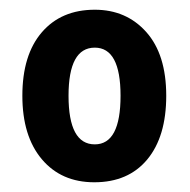

<svg xmlns="http://www.w3.org/2000/svg" viewBox="-20 -742 390 395"><path d="M322 -545Q322 -461 283 -414Q244 -367 174 -367Q106 -367 66 -414.5Q26 -462 26 -545Q26 -629 66 -675.5Q106 -722 175 -722Q240 -722 281 -676Q322 -630 322 -545ZM121 -545Q121 -445 175 -445Q228 -445 228 -545Q228 -644 175 -644Q121 -644 121 -545Z"/></svg>

Font: Noto Sans Malayalam Condensed
Style: Bold
Weight: 700
Width: 3
Designer: Jelle Bosma - Monotype Design Team
Foundry: Monotype Imaging Inc.
Version: Version 2.104; ttfautohint (v1.8.4.7-5d5b)